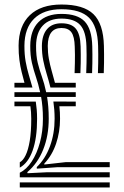

<svg xmlns="http://www.w3.org/2000/svg" viewBox="-20 -829 548 849"><path d="M67.5 -45V-65.2Q97.2 -79.8 120.2 -114.8Q143.2 -149.8 156.5 -198.8Q169.8 -247.8 169.8 -303.8Q169.8 -332.2 167.6 -356.1Q165.5 -380 161.8 -400.5H43.8V-421.2H157.5Q149.2 -458.5 138.9 -488.9Q128.5 -519.2 121 -551.6Q113.5 -584 113.8 -626.8Q114.2 -694.8 150 -731.1Q185.8 -767.5 251.8 -767.5Q322.5 -767.5 354.2 -734.4Q386 -701.2 388 -624.8Q388.5 -605.5 388.6 -587.5Q388.8 -569.5 388.4 -549.9Q388 -530.2 387.2 -505.5H361.2Q362.2 -530.2 362.6 -549.9Q363 -569.5 362.9 -587.2Q362.8 -605 362.2 -624.2Q360.5 -689.8 334.8 -718.2Q309 -746.8 251.8 -746.8Q198 -746.8 169 -715.6Q140 -684.5 139.5 -626.5Q139.2 -582 147 -550.5Q154.8 -519 165.4 -489.5Q176 -460 184.2 -421.2H315V-400.5H188.2Q191.5 -380.2 193.5 -356.4Q195.5 -332.5 195.5 -303.8Q195.5 -228.8 171.1 -167.9Q146.8 -107 101.2 -68.2V-63L185.8 -67.2H465.2V-45ZM43.8 -442V-462.8H88.2Q81.8 -486.5 75.6 -511Q69.5 -535.5 65.8 -563.9Q62 -592.2 62.2 -627.2Q62.8 -714.8 111.9 -761.9Q161 -809 251.8 -809Q349.5 -809 393.2 -766.5Q437 -724 439.5 -626.2Q440 -607 440.1 -589Q440.2 -571 440 -550.9Q439.8 -530.8 438.8 -505.5H413Q414 -531 414.2 -551Q414.5 -571 414.4 -588.9Q414.2 -606.8 413.8 -625.8Q411.5 -712.8 373.8 -750.5Q336 -788.2 251.8 -788.2Q173.5 -788.2 131 -746.5Q88.5 -704.8 88 -627Q87.8 -588 93.4 -557Q99 -526 107.2 -498.5Q115.5 -471 123.5 -442ZM203 -442Q195 -474.2 186.1 -503.1Q177.2 -532 171.2 -561.9Q165.2 -591.8 165.2 -626.2Q165.8 -674.2 188 -700.1Q210.2 -726 251.8 -726Q295.5 -726 315.2 -702.2Q335 -678.5 336.5 -623.5Q337 -604.5 337.1 -587Q337.2 -569.5 336.9 -549.9Q336.5 -530.2 335.5 -505.5H309.8Q310.8 -530.8 311.1 -550.1Q311.5 -569.5 311.4 -586.8Q311.2 -604 310.5 -622.8Q309.5 -667 295.8 -686.1Q282 -705.2 251.8 -705.2Q191.8 -705.2 191.2 -626Q191.2 -596 196 -569.5Q200.8 -543 208.1 -517.1Q215.5 -491.2 223 -462.8H315V-442ZM67.5 -87.8V-111.5Q81.8 -118.8 93.2 -142.2Q104.8 -165.8 111.5 -206Q118.2 -246.2 118.2 -303.8Q118.2 -319 117.2 -332.6Q116.2 -346.2 114.5 -359H43.8V-379.8H138.2Q140.8 -362.8 142.4 -344Q144 -325.2 144 -303.8Q144 -218.2 124.2 -163.1Q104.5 -108 67.5 -87.8ZM142.8 -83.2 142.5 -90.2Q180 -125.8 200.8 -181.9Q221.5 -238 221.5 -303.8Q221.5 -325 220 -343.9Q218.5 -362.8 216 -380L315 -379.8V-359H242.5Q244 -346.2 244.8 -332.6Q245.5 -319 245.5 -303.8Q245.5 -245.5 227.9 -193.6Q210.2 -141.8 176 -105.8L175.8 -101.5L272 -112.2H465.2V-89.8H235.5ZM67.5 0V-22.5H465.2V0Z"/></svg>

Font: Big Shoulders Inline Display Thin ExtraBold
Style: Regular
Weight: 800
Version: Version 2.002